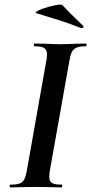

<svg xmlns="http://www.w3.org/2000/svg" viewBox="-20 -814 396 834"><path d="M25 -12Q52 -12 65.5 -17Q79 -22 86 -36Q93 -50 98 -81L180 -544Q184 -561 184 -577Q184 -598 172 -605.5Q160 -613 130 -613Q127 -613 127 -619Q127 -625 130 -625L176 -624Q216 -622 240 -622Q270 -622 310 -624L353 -625Q356 -625 356 -619Q356 -613 353 -613Q326 -613 312 -607Q298 -601 291.5 -587Q285 -573 280 -542L198 -81Q194 -62 194 -47Q194 -26 206 -19Q218 -12 248 -12Q250 -12 250 -6Q250 0 248 0Q220 0 203 -1L136 -2L71 -1Q54 0 25 0Q22 0 22 -6Q22 -12 25 -12ZM140 -756Q128 -759 147 -768.5Q166 -778 196.5 -786Q227 -794 242 -794Q249 -794 251 -792Q276 -764 305 -737L342 -701Q343 -700 343 -698Q343 -695 339.5 -693Q336 -691 332 -692Q281 -712 242.5 -724.5Q204 -737 140 -756Z"/></svg>

Font: Cormorant Garamond
Style: Bold Italic
Weight: 700
Italic angle: -10°
Designer: Christian Thalmann (Catharsis Fonts)
Foundry: Catharsis Fonts
Version: Version 4.000